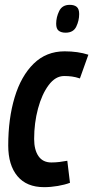

<svg xmlns="http://www.w3.org/2000/svg" viewBox="-20 -763 385 793"><path d="M162 10Q90 10 52 -35.5Q14 -81 14 -162Q14 -273 40.5 -361Q67 -449 119 -500Q171 -551 247 -551Q302 -551 345 -537L310 -439Q292 -445 277 -447Q262 -449 245 -449Q209 -449 181 -411.5Q153 -374 137 -314.5Q121 -255 121 -189Q121 -144 139 -118Q157 -92 192 -92Q209 -92 225.5 -94Q242 -96 258 -99L269 -8Q248 0 219 5Q190 10 162 10ZM251 -628Q233 -628 222.5 -636Q212 -644 212 -665Q212 -692 224.5 -717.5Q237 -743 268 -743Q287 -743 297 -734.5Q307 -726 307 -705Q307 -678 295 -653Q283 -628 251 -628Z"/></svg>

Font: Georama Condensed SemiBold
Style: Italic
Weight: 600
Width: 3
Italic angle: -9°
Designer: Jean-Baptiste Levee
Foundry: Production Type
Version: Version 1.000